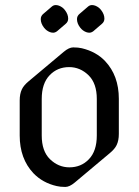

<svg xmlns="http://www.w3.org/2000/svg" viewBox="-20 -736 553 766"><path d="M347.2 -715.8Q353 -715.8 359.9 -713.4Q375 -707.5 383.8 -695.3Q396.5 -678.7 396.5 -661.6Q396.5 -648.9 386.2 -640.6L352.1 -611.3Q344.2 -605.5 336.4 -605.5Q330.6 -605.5 323.7 -607.9Q309.6 -613.3 299.8 -626Q287.1 -642.6 287.1 -659.7Q287.1 -672.4 297.4 -680.7L331.5 -710Q338.4 -715.8 347.2 -715.8ZM202.6 -715.8Q208.5 -715.8 215.3 -713.4Q230.5 -707.5 239.3 -695.3Q252 -678.7 252 -661.6Q252 -648.9 241.7 -640.6L207.5 -611.3Q199.7 -605.5 191.9 -605.5Q186 -605.5 179.2 -607.9Q165 -613.3 155.3 -626Q142.6 -642.6 142.6 -659.7Q142.6 -672.4 152.8 -680.7L187 -710Q193.8 -715.8 202.6 -715.8ZM240.7 9.8Q220.2 9.8 206.1 6.3Q150.4 -6.3 113.3 -44.9Q58.6 -103 58.6 -195.3V-335.4Q58.6 -361.8 67.4 -379.9Q74.7 -395.5 94.7 -412.1L234.4 -529.3Q255.4 -546.9 272 -546.9Q292.5 -546.9 306.6 -543.5Q363.8 -529.8 399.4 -492.2Q454.1 -434.1 454.1 -341.8V-201.7Q454.1 -175.3 445.3 -157.2Q438 -141.6 418 -125L278.3 -7.8Q257.3 9.8 240.7 9.8ZM256.8 -68.4Q303.7 -68.4 334.5 -100.6Q366.2 -133.3 366.2 -195.3V-341.3Q366.2 -403.3 333.5 -435.5Q299.8 -468.3 255.9 -468.3Q209 -468.3 178.2 -436Q146.5 -403.3 146.5 -341.3V-195.3Q146.5 -133.3 179.2 -101.1Q212.9 -68.4 256.8 -68.4Z"/></svg>

Font: Gothica
Style: Book
Weight: 400
Designer: Wojciech Kalinowski "wmk69" (wmk69@o2.pl)
Foundry: Wojciech Kalinowski "wmk69" (wmk69@o2.pl)
Version: Version 2.1.0; 2021-05-14